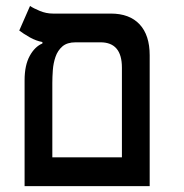

<svg xmlns="http://www.w3.org/2000/svg" viewBox="-20 -632 626 652"><path d="M63.5 0V-359.4Q63.5 -410.2 80.8 -441.9Q98.1 -473.6 124 -484.4V-489.3Q102.5 -493.2 81.3 -505.1Q60.1 -517.1 45.4 -528.3L82 -611.8Q93.3 -604 115 -595Q136.7 -585.9 159.7 -585.9H356.4Q419.9 -585.9 454.1 -549.3Q488.3 -512.7 488.3 -444.3V0ZM236.8 -488.3Q208 -488.3 191.9 -474.4Q175.8 -460.4 168.5 -439Q161.1 -417.5 159.4 -393.8Q157.7 -370.1 157.7 -350.1V-97.7H394V-402.3Q394 -488.3 321.3 -488.3Z"/></svg>

Font: CaskaydiaCove NFP
Style: Regular
Weight: 400
Designer: Aaron Bell
Foundry: Saja Typeworks
Version: Version 2111.001; VTT 6.35;Nerd Fonts 3.1.1